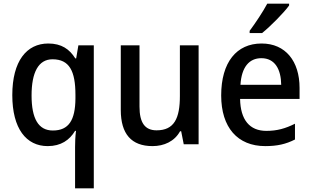

<svg xmlns="http://www.w3.org/2000/svg" viewBox="-20 -786 1696 1046"><path d="M389 15V240H491V-539H407L395 -468H390C359 -518 315 -549 243 -549C125 -549 47 -453 47 -268C47 -85 123 10 240 10C312 10 359 -23 389 -73H394C390 -42 389 -9 389 15ZM268 -75C189 -75 152 -140 152 -266C152 -391 189 -463 266 -463C358 -463 391 -399 391 -269V-249C390 -132 355 -75 268 -75Z M1062 -539H960V-263C960 -141 929 -76 833 -76C769 -76 740 -118 740 -205V-539H638V-187C638 -56 696 10 811 10C874 10 931 -16 961 -71H967L981 0H1062Z M1555 -756V-766H1436C1412 -721 1372 -661 1340 -618V-606H1408C1454 -643 1528 -718 1555 -756ZM1405 -549C1269 -549 1185 -447 1185 -266C1185 -92 1274 10 1425 10C1491 10 1538 -1 1587 -26V-112C1535 -86 1490 -73 1431 -73C1340 -73 1290 -133 1288 -247H1612V-307C1612 -452 1536 -549 1405 -549ZM1404 -469C1478 -469 1511 -408 1512 -324H1290C1296 -420 1337 -469 1404 -469Z"/></svg>

Font: Noto Sans Gujarati SemiCondensed Medium
Style: Regular
Weight: 500
Width: 4
Designer: Jelle Bosma - Monotype Design Team, Universal Thirst
Foundry: Monotype Imaging Inc.
Version: Version 2.106